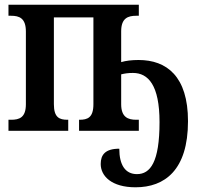

<svg xmlns="http://www.w3.org/2000/svg" viewBox="-20 -556 845 816"><path d="M556 240C680 240 779 167 779 -41C779 -232 688 -301 569 -301C540 -301 515 -298 495 -292V-423C495 -479 524 -489 559 -489H570V-536H16V-489H27C62 -489 90 -479 90 -422V-113C90 -56 62 -47 27 -47H16V0H270V-47H267C233 -47 209 -56 209 -113V-482H377V-113C377 -56 352 -47 318 -47H316V0H570V-47H559C524 -47 495 -58 495 -113V-240C511 -244 526 -246 545 -246C610 -246 658 -194 658 -37C658 133 619 184 562 184C513 184 487 146 487 76C427 76 408 102 408 141C408 192 454 240 556 240Z"/></svg>

Font: Noto Serif Condensed Semi
Style: Regular
Weight: 600
Width: 3
Designer: Monotype Design Team
Foundry: Monotype Imaging Inc.
Version: Version 1.002